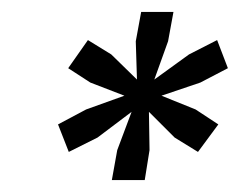

<svg xmlns="http://www.w3.org/2000/svg" viewBox="-20 -749 401 321"><path d="M176 -498 200 -562 143 -519 95 -495 77 -541 124 -566 188 -589 131 -611 94 -635 127 -682 166 -658 209 -616 207 -680 216 -729H270L261 -680L238 -616L296 -658L343 -682L361 -635L315 -611L250 -589L307 -566L345 -541L311 -495L272 -519L229 -562L230 -498L222 -448H167Z"/></svg>

Font: Mona Sans SemiBold
Style: Italic
Weight: 600
Italic angle: -11.7°
Designer: Deni Anggara
Foundry: GitHub
Version: Version 2.000